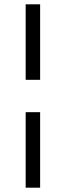

<svg xmlns="http://www.w3.org/2000/svg" viewBox="-20 -695 304 890"><path d="M166 -325H99V-675H166ZM166 175H99V-175H166Z"/></svg>

Font: Triodion
Style: Regular
Weight: 400
Version: Version 1.201; ttfautohint (v1.8.4.7-5d5b)